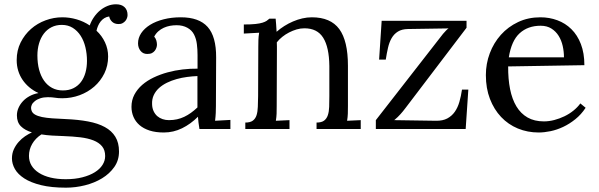

<svg xmlns="http://www.w3.org/2000/svg" viewBox="-20 -596 2765 887"><path d="M274.4 32.7Q246.6 31.7 220.7 30.3Q194.8 28.8 171.4 24.9Q143.6 43 128.7 68.8Q113.8 94.7 113.8 124Q113.8 148.9 125.7 168.7Q137.7 188.5 159.9 202.6Q182.1 216.8 213.6 224.4Q245.1 231.9 283.7 231.9Q326.7 231.9 360.6 223.1Q394.5 214.4 418 199.7Q441.4 185.1 453.6 165.8Q465.8 146.5 465.8 125Q465.8 97.2 451.4 79.8Q437 62.5 411.4 52.5Q385.7 42.5 350.8 38.3Q315.9 34.2 274.4 32.7ZM265.6 -481Q238.8 -481 217.8 -470.2Q196.8 -459.5 182.4 -440.4Q168 -421.4 160.4 -395.5Q152.8 -369.6 152.8 -339.8Q152.8 -303.7 160.6 -274.2Q168.5 -244.6 183.6 -223.1Q198.7 -201.7 220.7 -189.9Q242.7 -178.2 270.5 -178.2Q298.3 -178.2 319.1 -188.5Q339.8 -198.7 353.8 -217Q367.7 -235.4 374.8 -260.5Q381.8 -285.6 381.8 -314.9Q381.8 -347.7 374.5 -377.9Q367.2 -408.2 352.5 -430.9Q337.9 -453.6 316.2 -467.3Q294.4 -481 265.6 -481ZM484.4 -520Q471.7 -518.1 461.9 -512Q452.1 -505.9 444.8 -496.6Q437.5 -487.3 432.9 -476.3Q428.2 -465.3 425.8 -454.1Q450.7 -431.2 465.1 -400.4Q479.5 -369.6 479.5 -335Q479.5 -292.5 462.2 -257.1Q444.8 -221.7 415.5 -196Q386.2 -170.4 347.9 -156.2Q309.6 -142.1 267.6 -142.1Q249 -142.1 234.6 -144.5Q220.2 -147 200.7 -147Q182.1 -147 166.7 -142.1Q151.4 -137.2 140.9 -128.7Q130.4 -120.1 127 -112.1Q123.5 -104 123.5 -98.1Q123.5 -92.3 125.5 -85.9Q128.9 -74.2 141.4 -66.9Q153.8 -59.6 173.8 -55.4Q193.8 -51.3 221.4 -49.3Q249 -47.4 283.7 -45.9Q341.3 -43.5 387 -34.9Q432.6 -26.4 464.4 -9Q496.1 8.3 512.9 35.9Q529.8 63.5 529.8 104Q529.8 144.5 508.1 175.5Q486.3 206.5 451.4 227.8Q416.5 249 372.8 260Q329.1 271 284.7 271Q217.3 271 169.7 259.3Q122.1 247.6 92.3 228.3Q62.5 209 48.8 184.8Q35.2 160.6 35.2 135.7Q35.2 112.8 43.9 93.8Q52.7 74.7 66.2 59.6Q79.6 44.4 95.9 33.4Q112.3 22.5 127.4 15.6Q95.2 5.9 76.7 -12.5Q58.1 -30.8 58.1 -63Q58.1 -80.6 65.4 -97.4Q72.8 -114.3 85.9 -128.4Q99.1 -142.6 117.4 -152.3Q135.7 -162.1 157.7 -166Q134.8 -176.8 116.2 -192.1Q97.7 -207.5 84.5 -226.8Q71.3 -246.1 64.2 -269Q57.1 -292 57.1 -318.4Q57.1 -363.3 75.4 -399.9Q93.8 -436.5 123.3 -462.4Q152.8 -488.3 190.7 -502.2Q228.5 -516.1 267.6 -516.1Q301.3 -516.1 334 -506.6Q366.7 -497.1 394.5 -478.5Q401.9 -499.5 414.6 -517.6Q427.2 -535.6 443.1 -548.6Q459 -561.5 477.5 -568.8Q496.1 -576.2 516.1 -576.2Q541.5 -576.2 555.4 -563Q569.3 -549.8 569.3 -526.4Q569.3 -520.5 566.9 -513.2Q564.5 -505.9 559.3 -499.5Q554.2 -493.2 545.9 -488.8Q537.6 -484.4 525.9 -484.9Q508.8 -485.4 498 -495.4Q487.3 -505.4 484.4 -520Z M892.1 -244.6Q869.1 -243.7 844.5 -240.5Q819.8 -237.3 796.1 -230.7Q772.5 -224.1 751.5 -213.9Q730.5 -203.6 714.8 -189.5Q699.2 -175.3 690.4 -156.7Q681.6 -138.2 682.6 -114.7Q683.1 -96.2 689.7 -82.3Q696.3 -68.4 706.8 -59.3Q717.3 -50.3 731 -45.7Q744.6 -41 760.3 -41Q780.3 -41 797.9 -44.9Q815.4 -48.8 831.3 -56.4Q847.2 -64 862.1 -74.7Q877 -85.4 892.1 -99.6ZM617.7 -396Q617.7 -420.9 632.3 -442.9Q647 -464.8 673.3 -481.2Q699.7 -497.6 736.1 -506.8Q772.5 -516.1 815.4 -516.1Q899.4 -516.1 939.2 -471.7Q979 -427.2 978.5 -330.6L977.5 -106Q977.5 -90.3 976.8 -74.5Q976.1 -58.6 973.6 -38.1L1044.4 -42V0H901.4Q898.4 -17.1 897 -29.8Q895.5 -42.5 894.5 -56.6Q860.8 -22.9 821 -3.4Q781.2 16.1 736.8 16.1Q699.2 16.1 671.1 7.1Q643.1 -2 624.5 -18.1Q606 -34.2 596.7 -55.9Q587.4 -77.6 587.4 -102.5Q587.4 -133.3 600.8 -158.7Q614.3 -184.1 637 -203.9Q659.7 -223.6 689.9 -238Q720.2 -252.4 754.2 -261.7Q788.1 -271 823.5 -275.1Q858.9 -279.3 892.6 -278.8V-341.3Q892.6 -367.2 889.6 -391.6Q886.7 -416 876.7 -436Q866.7 -456.1 845.5 -467.8Q824.2 -479.5 796.4 -479.5Q780.3 -479.5 765.6 -476.8Q751 -474.1 736.8 -467.8Q722.7 -461.4 711.2 -451.2Q699.7 -440.9 692.4 -426.8Q699.7 -418.5 702.4 -408.4Q705.1 -398.4 705.1 -389.2Q705.1 -383.3 702.6 -375.7Q700.2 -368.2 695.1 -361.6Q689.9 -355 681.9 -350.8Q673.8 -346.7 660.2 -346.7Q640.6 -346.7 629.2 -361.1Q617.7 -375.5 617.7 -396Z M1173.3 -379.9Q1173.3 -395.5 1173.8 -411.6Q1174.3 -427.7 1177.2 -444.8L1106.4 -440.9V-482.9Q1139.2 -482.9 1159.7 -485.1Q1180.2 -487.3 1192.6 -491.2Q1205.1 -495.1 1211.9 -499.8Q1218.8 -504.4 1224.6 -509.8H1253.4Q1254.4 -498.5 1255.6 -484.1Q1256.8 -469.7 1257.8 -449.2Q1273.9 -463.4 1293.2 -475.6Q1312.5 -487.8 1333.5 -496.8Q1354.5 -505.9 1376.7 -511Q1398.9 -516.1 1420.4 -516.1Q1507.3 -516.1 1547.4 -461.7Q1587.4 -407.2 1587.4 -292.5V-106Q1587.4 -85.9 1586.9 -70.6Q1586.4 -55.2 1583.5 -38.1L1646.5 -41V0H1442.4V-29.8Q1465.3 -29.8 1477.3 -38.8Q1489.3 -47.9 1494.6 -64Q1500 -80.1 1500.7 -102.5Q1501.5 -125 1501.5 -151.9V-291.5Q1500.5 -377.9 1473.1 -421.6Q1445.8 -465.3 1386.2 -465.3Q1368.2 -465.3 1350.1 -460Q1332 -454.6 1315.4 -446Q1298.8 -437.5 1284.2 -425.8Q1269.5 -414.1 1258.8 -400.4Q1259.3 -391.6 1259.3 -381.8V-361.3L1258.3 -106Q1258.3 -85.9 1257.8 -70.6Q1257.3 -55.2 1254.4 -38.1L1317.4 -41V0H1113.3V-29.8Q1136.2 -29.8 1148.2 -38.8Q1160.2 -47.9 1165.3 -64Q1170.4 -80.1 1171.1 -102.5Q1171.9 -125 1172.4 -151.9Z M1716.3 0V-41Q2019 -430.7 2026.6 -439.5Q2034.2 -448.2 2040.8 -455.1Q2047.4 -461.9 2052.2 -464.8L1864.3 -461.9Q1836.4 -461.4 1818.4 -450.2Q1800.3 -439 1789.3 -419.9Q1778.3 -400.9 1772.5 -375.2Q1766.6 -349.6 1762.2 -320.8H1731.4L1743.2 -500H2135.3V-467.8L1853.5 -97.2Q1847.2 -88.9 1841.6 -82Q1835.9 -75.2 1830.1 -68.6Q1824.2 -62 1817.4 -55.4Q1810.5 -48.8 1801.3 -41L1994.1 -38.1Q2025.4 -37.6 2046.4 -48.8Q2067.4 -60.1 2081.1 -79.6Q2094.7 -99.1 2102.3 -125.5Q2109.9 -151.9 2114.3 -182.1H2143.6L2131.3 0Z M2477.5 -477.1Q2418.9 -477.1 2380.9 -442.6Q2342.8 -408.2 2330.6 -331.1H2585.4Q2585.4 -357.4 2579.6 -383.5Q2573.7 -409.7 2560.8 -430.4Q2547.9 -451.2 2527.3 -464.1Q2506.8 -477.1 2477.5 -477.1ZM2679.7 -294.9 2327.6 -289.1Q2327.1 -231.4 2336.4 -184.6Q2345.7 -137.7 2365.7 -104.5Q2385.7 -71.3 2417.2 -53.2Q2448.7 -35.2 2492.7 -35.2Q2516.1 -35.2 2540.5 -41.5Q2564.9 -47.9 2587.6 -58.8Q2610.4 -69.8 2629.4 -85.2Q2648.4 -100.6 2661.1 -118.2L2685.5 -98.1Q2665 -66.9 2637.9 -45.2Q2610.8 -23.4 2581.8 -9.8Q2552.7 3.9 2523.4 10Q2494.1 16.1 2468.8 16.1Q2417 16.1 2372.3 -2.4Q2327.6 -21 2294.9 -55.7Q2262.2 -90.3 2243.4 -139.2Q2224.6 -188 2224.6 -249Q2224.6 -301.8 2242.7 -349.9Q2260.7 -397.9 2293.9 -435.1Q2327.1 -472.2 2373.5 -494.1Q2419.9 -516.1 2476.6 -516.1Q2518.1 -516.1 2554.9 -502.4Q2591.8 -488.8 2619.6 -461.4Q2647.5 -434.1 2663.6 -392.3Q2679.7 -350.6 2679.7 -294.9Z"/></svg>

Font: Parastoo FD
Style: FD
Weight: 400
Foundry: Saber Rastikerdar (saber.rastikerdar@gmail.com)
Version: Version 2.0.1